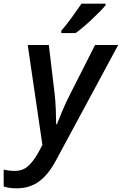

<svg xmlns="http://www.w3.org/2000/svg" viewBox="-102 -786 664 1046"><path d="M-12 240Q60 240 111.5 202Q163 164 205 84L542 -541H416L274 -261Q255 -224 236.5 -179Q218 -134 208 -109H204Q204 -140 202 -190Q200 -240 195 -281L164 -541H49L129 4L105 48Q80 93 51 119Q22 145 -21 145Q-52 145 -82 138V230Q-69 234 -53 237Q-37 240 -12 240ZM232 -606H310Q348 -633 399.5 -681.5Q451 -730 473 -757V-766H342Q319 -732 288 -689.5Q257 -647 232 -619Z"/></svg>

Font: Noto Sans UI Medium
Style: Italic
Weight: 500
Italic angle: -12°
Designer: Monotype Design Team
Foundry: Monotype Imaging Inc.
Version: Version 1.901